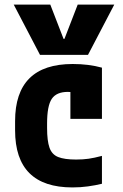

<svg xmlns="http://www.w3.org/2000/svg" viewBox="-20 -810 540 840"><path d="M40 -790H200L258 -640H262L320 -790H480L365 -570H155ZM297 10Q46 10 46 -240V-280Q46 -530 298 -530Q368 -530 426 -514V-290H288V-495L360 -390Q342 -398 320.5 -403Q299 -408 277 -408Q227 -408 206.5 -377.5Q186 -347 186 -270V-250Q186 -194 196.5 -164Q207 -134 234.5 -123Q262 -112 313 -112Q343 -112 367.5 -115.5Q392 -119 426 -128V-6Q397 1 364.5 5.5Q332 10 297 10Z"/></svg>

Font: M PLUS Code Latin
Style: Bold
Weight: 700
Designer: Coji Morishita
Foundry: UNDERFOREST DESIGN
Version: Version 1.002; ttfautohint (v1.8.3)